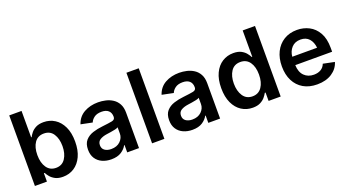

<svg xmlns="http://www.w3.org/2000/svg" viewBox="-54 -1289 3366 1860"><g transform="rotate(-20 1629.5 -358.5)"><path d="M355.5 9.8Q308.6 9.8 277.6 -6.1Q246.6 -22 228 -44.4Q209.5 -66.9 199.7 -86.4H191.4V0H67.4V-727.5H194.3V-455.6H199.7Q209 -474.6 227.1 -497.3Q245.1 -520 276.4 -536.4Q307.6 -552.7 356 -552.7Q418.9 -552.7 470 -520.5Q521 -488.3 551 -425.5Q581.1 -362.8 581.1 -272Q581.1 -182.1 551.5 -119.1Q522 -56.2 471.2 -23.2Q420.4 9.8 355.5 9.8ZM321.3 -94.7Q384.8 -94.7 417.7 -145.3Q450.7 -195.8 450.7 -272.5Q450.7 -348.6 418.2 -398.4Q385.7 -448.2 321.3 -448.2Q258.3 -448.2 225.1 -400.1Q191.9 -352.1 191.9 -272.5Q191.9 -192.9 225.6 -143.8Q259.3 -94.7 321.3 -94.7Z M853.5 11.2Q801.8 11.2 760.3 -7.6Q718.8 -26.4 694.8 -63Q670.9 -99.6 670.9 -153.3Q670.9 -214.8 700.9 -248.8Q731 -282.7 778.6 -298.1Q826.2 -313.5 878.9 -318.8Q950.2 -326.7 981.9 -333.3Q1013.7 -339.8 1013.7 -368.2V-370.6Q1013.7 -410.6 989.3 -432.9Q964.8 -455.1 918.5 -455.1Q870.6 -455.1 842.3 -434.1Q814 -413.1 804.2 -386.2L686.5 -410.2Q710.4 -482.4 773.2 -517.6Q835.9 -552.7 918 -552.7Q956.5 -552.7 995.8 -543.7Q1035.2 -534.7 1067.9 -513.4Q1100.6 -492.2 1120.6 -455.8Q1140.6 -419.4 1140.6 -364.7V0H1019V-75.2H1014.2Q996.1 -40 956.5 -14.4Q917 11.2 853.5 11.2ZM886.2 -83Q944.8 -83 979.7 -116.7Q1014.6 -150.4 1014.6 -195.8V-260.3Q1005.9 -253.4 983.4 -248.3Q960.9 -243.2 935.8 -239.5Q910.6 -235.8 894 -233.4Q851.1 -227.5 822.5 -210Q793.9 -192.4 793.9 -154.8Q793.9 -119.6 819.8 -101.3Q845.7 -83 886.2 -83Z M1402.3 -727.5V0H1275.4V-727.5Z M1689.5 11.2Q1637.7 11.2 1596.2 -7.6Q1554.7 -26.4 1530.8 -63Q1506.8 -99.6 1506.8 -153.3Q1506.8 -214.8 1536.9 -248.8Q1566.9 -282.7 1614.5 -298.1Q1662.1 -313.5 1714.8 -318.8Q1786.1 -326.7 1817.9 -333.3Q1849.6 -339.8 1849.6 -368.2V-370.6Q1849.6 -410.6 1825.2 -432.9Q1800.8 -455.1 1754.4 -455.1Q1706.5 -455.1 1678.2 -434.1Q1649.9 -413.1 1640.1 -386.2L1522.5 -410.2Q1546.4 -482.4 1609.1 -517.6Q1671.9 -552.7 1753.9 -552.7Q1792.5 -552.7 1831.8 -543.7Q1871.1 -534.7 1903.8 -513.4Q1936.5 -492.2 1956.5 -455.8Q1976.6 -419.4 1976.6 -364.7V0H1855V-75.2H1850.1Q1832 -40 1792.5 -14.4Q1752.9 11.2 1689.5 11.2ZM1722.2 -83Q1780.8 -83 1815.7 -116.7Q1850.6 -150.4 1850.6 -195.8V-260.3Q1841.8 -253.4 1819.3 -248.3Q1796.9 -243.2 1771.7 -239.5Q1746.6 -235.8 1730 -233.4Q1687 -227.5 1658.4 -210Q1629.9 -192.4 1629.9 -154.8Q1629.9 -119.6 1655.8 -101.3Q1681.6 -83 1722.2 -83Z M2312.5 9.8Q2248 9.8 2197 -23.2Q2146 -56.2 2116.7 -119.1Q2087.4 -182.1 2087.4 -272Q2087.4 -362.8 2117.2 -425.5Q2147 -488.3 2198 -520.5Q2249 -552.7 2312 -552.7Q2360.8 -552.7 2391.8 -536.4Q2422.9 -520 2440.9 -497.3Q2459 -474.6 2468.8 -455.6H2474.1V-727.5H2601.1V0H2476.6V-86.4H2468.8Q2458.5 -66.9 2439.9 -44.4Q2421.4 -22 2390.4 -6.1Q2359.4 9.8 2312.5 9.8ZM2347.2 -94.7Q2409.2 -94.7 2442.9 -143.8Q2476.6 -192.9 2476.6 -272.5Q2476.6 -352.1 2443.1 -400.1Q2409.7 -448.2 2347.2 -448.2Q2282.7 -448.2 2250 -398.4Q2217.3 -348.6 2217.3 -272.5Q2217.3 -195.8 2250.2 -145.3Q2283.2 -94.7 2347.2 -94.7Z M2976.6 11.2Q2894 11.2 2834.7 -23.4Q2775.4 -58.1 2743.4 -121.1Q2711.4 -184.1 2711.4 -269.5Q2711.4 -353.5 2742.9 -417.2Q2774.4 -481 2832.3 -516.8Q2890.1 -552.7 2968.3 -552.7Q3034.7 -552.7 3091.6 -523.7Q3148.4 -494.6 3183.1 -433.8Q3217.8 -373 3217.8 -277.3V-237.3H2837.9Q2840.3 -164.6 2878.7 -126.5Q2917 -88.4 2978 -88.4Q3020 -88.4 3050 -106.4Q3080.1 -124.5 3092.8 -159.2L3209.5 -135.3Q3189.9 -69.3 3128.7 -29.1Q3067.4 11.2 2976.6 11.2ZM2838.4 -323.7H3094.2Q3088.4 -382.3 3056.9 -417.7Q3025.4 -453.1 2968.8 -453.1Q2910.6 -453.1 2876.7 -415.8Q2842.8 -378.4 2838.4 -323.7Z"/></g></svg>

Font: Inter-SemiBold
Style: Regular
Weight: 600
Designer: Rasmus Andersson
Foundry: rsms
Version: Version 4.000;git-a52131595